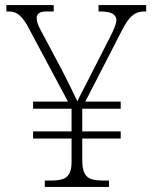

<svg xmlns="http://www.w3.org/2000/svg" viewBox="-20 -734 599 754"><path d="M156 0V-25H179Q206 -25 224 -30Q242 -35 251.5 -51Q261 -67 261 -96V-190H110V-218H261V-307H110V-335H247L85 -638Q67 -667 51.5 -678Q36 -689 14 -689H5V-714H191V-689H162Q124 -689 124 -663Q124 -653 128 -641.5Q132 -630 139 -617L220 -465Q236 -434 253 -400Q270 -366 284 -336Q288 -346 296.5 -362Q305 -378 315.5 -399Q326 -420 337 -441L412 -588Q423 -609 430 -627Q437 -645 437 -657Q436 -672 421.5 -680.5Q407 -689 371 -689H367V-714H554V-689H546Q518 -689 498.5 -672Q479 -655 458 -613L315 -335H454V-307H303V-218H454V-190H303V-105Q303 -71 312 -53.5Q321 -36 339.5 -30.5Q358 -25 386 -25H408V0Z"/></svg>

Font: Noto Serif Kannada ExtraLight
Style: Regular
Weight: 250
Version: Version 2.003